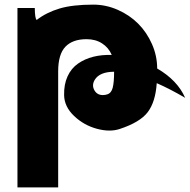

<svg xmlns="http://www.w3.org/2000/svg" viewBox="-20 -548 828 838"><path d="M56.2 270V-513.2H131.8Q132.3 -466.8 140.1 -460.9Q182.6 -493.7 239.5 -510.7Q296.4 -527.8 387.2 -527.8Q442.4 -527.8 493.9 -505.1Q545.4 -482.4 583 -444.8Q620.6 -407.2 643.3 -355.7Q666 -304.2 666 -249Q754.4 -197.8 788.1 -121.1Q721.2 -160.2 664.1 -185.1Q658.7 -103.5 625 -58.8Q591.3 -14.2 502 15.1Q459 29.3 402.3 13.9Q345.7 -1.5 303.2 -42Q260.7 -82.5 259.8 -132.8Q258.8 -179.7 274.9 -214.8Q291 -250 320.6 -270.5Q350.1 -291 387.2 -300.3Q424.3 -309.6 467.8 -308.1Q454.1 -340.3 425.5 -358.6Q397 -377 357.9 -377Q296.9 -377 265.4 -344Q233.9 -311 233.9 -236.8V270ZM448.2 -136.2Q465.8 -141.6 471.9 -165Q478 -188.5 478 -234.9Q414.6 -234.4 393.6 -199.7Q379.4 -176.3 392.1 -153.8Q405.3 -130.9 433.6 -133.3Q440.9 -133.8 448.2 -136.2Z"/></svg>

Font: Hussar Preview
Style: Bold
Weight: 700
Foundry: Cannot Into Space Fonts, PlusOne Fonts
Version: Version 2.29RC2 "Millennial"